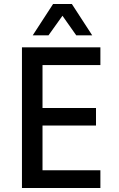

<svg xmlns="http://www.w3.org/2000/svg" viewBox="-20 -942 598 962"><path d="M90 0V-705H483V-616H193V-401H461V-313H193V-89H483V0ZM144 -765 246 -922H340L442 -765H362L293 -863L223 -765Z"/></svg>

Font: Nunito Sans 7pt Condensed SemiBold
Style: Regular
Weight: 600
Width: 3
Designer: Vernon Adams
Foundry: Vernon Adams
Version: Version 3.101;gftools[0.9.27]